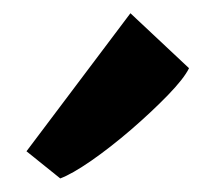

<svg xmlns="http://www.w3.org/2000/svg" viewBox="-20 -876 314 290"><path d="M71 -606.5 20 -647.5 177 -856 265.5 -773Q258 -757.5 233.5 -732.2Q209 -707 178 -680.2Q147 -653.5 117.8 -633.2Q88.5 -613 71 -606.5Z"/></svg>

Font: Merriweather Sans SemiBold
Style: Italic
Weight: 600
Italic angle: -7.5°
Designer: Eben Sorkin
Foundry: Eben Sorkin
Version: Version 2.001